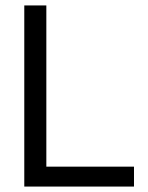

<svg xmlns="http://www.w3.org/2000/svg" viewBox="-20 -686 543 706"><path d="M150.4 -73.2H472.7V0H69.3V-666H150.4Z"/></svg>

Font: BF_TEXT
Style: Regular
Weight: 400
Foundry: EA DICE
Version: Version 1.404